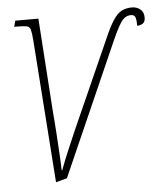

<svg xmlns="http://www.w3.org/2000/svg" viewBox="-45 -586 546 636"><g transform="rotate(-5 228.0 -268.5)"><path d="M82 -465Q80 -491 77 -501.5Q74 -512 64 -514Q54 -516 31 -516H23L28 -536H105L126 -225Q129 -192 131.5 -152.5Q134 -113 136 -79.5Q138 -46 138 -29H140Q151 -59 165.5 -93Q180 -127 193 -157L324 -451Q341 -490 354.5 -510.5Q368 -531 382.5 -538.5Q397 -546 417 -546Q432 -546 444 -537Q456 -528 456 -509Q456 -495 448 -489.5Q440 -484 429 -484Q429 -505 425.5 -513Q422 -521 411 -521Q395 -521 383 -507.5Q371 -494 349 -445L153 -1L116 9Z"/></g></svg>

Font: Noto Serif ExtraCondensed Thin
Style: Italic
Weight: 100
Width: 2
Italic angle: -12°
Designer: Monotype Design Team
Foundry: Monotype Imaging Inc.
Version: Version 2.013